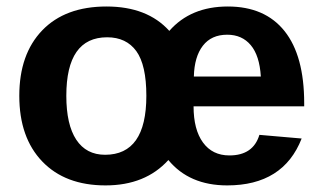

<svg xmlns="http://www.w3.org/2000/svg" viewBox="-20 -558 984 588"><path d="M572.8 -232.4Q572.8 -161.1 601.6 -121.6Q630.4 -82 682.6 -82Q755.4 -82 774.4 -145L903.8 -133.8Q847.7 9.8 675.8 9.8Q559.6 9.8 495.6 -67.9Q425.3 9.8 303.2 9.8Q179.7 9.8 109.4 -63.5Q39.1 -136.7 39.1 -264.6Q39.1 -392.1 109.4 -465.1Q179.7 -538.1 306.2 -538.1Q431.2 -538.1 498.5 -463.4Q564 -538.1 677.7 -538.1Q791.5 -538.1 851.6 -462.6Q911.6 -387.2 911.6 -241.7V-232.4ZM675.8 -451.7Q627.4 -451.7 601.3 -418Q575.2 -384.3 573.7 -323.7H778.8Q774.9 -387.7 748 -419.7Q721.2 -451.7 675.8 -451.7ZM428.2 -264.6Q428.2 -358.9 397.5 -401.4Q366.7 -443.8 308.1 -443.8Q183.1 -443.8 183.1 -264.6Q183.1 -176.3 213.6 -130.1Q244.1 -84 301.8 -84Q428.2 -84 428.2 -264.6Z"/></svg>

Font: Arimo
Style: Bold
Weight: 700
Designer: Steve Matteson
Foundry: Monotype Imaging Inc.
Version: Version 1.33